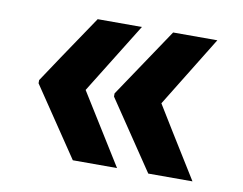

<svg xmlns="http://www.w3.org/2000/svg" viewBox="-56 -589 739 585"><g transform="rotate(10 313.0 -296.5)"><path d="M338.9 -78.1Q304.7 -78.1 202.1 -78.1Q166 -131.8 58.6 -291Q58.6 -293 58.6 -297.9Q94.7 -297.9 202.1 -297.9Q236.3 -243.2 338.9 -78.1ZM338.9 -514.6Q304.7 -459 202.1 -293.9Q166 -293.9 58.6 -293.9Q58.6 -295.9 58.6 -300.8Q93.8 -354.5 202.1 -514.6Q236.3 -514.6 338.9 -514.6ZM572.3 -78.1Q538.1 -78.1 435.5 -78.1Q399.4 -131.8 292 -291Q292 -293 292 -297.9Q328.1 -297.9 436.5 -297.9Q469.7 -243.2 572.3 -78.1ZM572.3 -514.6Q538.1 -459 436.5 -293.9Q400.4 -293.9 292 -293.9Q292 -295.9 292 -300.8Q328.1 -354.5 435.5 -514.6Q469.7 -514.6 572.3 -514.6Z"/></g></svg>

Font: DeepSea
Style: Bold
Weight: 700
Designer: Stem
Version: Version 3.019;git-0a5106e0b